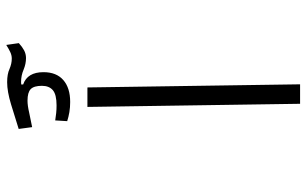

<svg xmlns="http://www.w3.org/2000/svg" viewBox="-206 -527 998 626"><g transform="rotate(90 293.0 -214.0)"><path d="M265.1 0 254.9 -693.4H318.4L328.6 0ZM126.5 264.6 120.6 223.6Q132.3 212.9 144 206.5Q155.8 200.2 169.4 200.2Q188 200.2 207 208Q226.1 216.3 247.6 216.3Q251.5 216.3 255.4 215.8V209.5Q215.3 195.8 215.3 143.1Q215.3 101.1 241 78.6Q266.6 56.2 312.5 56.2Q329.6 56.2 345.5 58.8Q361.3 61.5 375 65.9L372.6 105Q360.4 103 348.6 101.8Q336.9 100.6 323.7 100.6Q288.1 100.6 273.9 112.8Q259.8 125 259.8 148.4Q259.8 174.3 270.5 184.8Q281.2 195.3 308.1 195.3Q324.2 195.3 347.2 189.9Q369.6 185.1 394.5 180.2L400.4 224.1Q361.8 236.3 320.1 249Q278.3 261.7 248 261.7Q221.2 261.7 204.6 253.9Q187.5 246.6 170.9 246.6Q160.2 246.6 149.9 251.5Q139.6 256.3 126.5 264.6Z"/></g></svg>

Font: CaskaydiaCove NFP Light
Style: Regular
Weight: 300
Designer: Aaron Bell
Foundry: Saja Typeworks
Version: Version 2111.001; VTT 6.35;Nerd Fonts 3.1.1